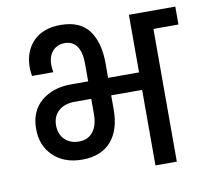

<svg xmlns="http://www.w3.org/2000/svg" viewBox="-82 -839 1000 929"><g transform="rotate(-10 418.0 -374.5)"><path d="M836 -740V-652H713V0H608V-371H456V-302Q456 -200 406.5 -144.5Q357 -89 265 -89Q177 -89 123.5 -140Q70 -191 70 -274Q70 -361 127 -409Q184 -457 273 -457H358V-546Q358 -599 338 -629Q318 -659 277 -659Q241 -659 218.5 -634Q196 -609 196 -566Q196 -547 200 -530H95Q91 -554 91 -570Q91 -651 139 -700Q187 -749 273 -749Q369 -749 412.5 -690Q456 -631 456 -528V-457H608V-740ZM358 -371H276Q227 -371 197.5 -345Q168 -319 168 -274Q168 -230 195 -204Q222 -178 264 -178Q309 -178 333.5 -209.5Q358 -241 358 -297Z"/></g></svg>

Font: Poppins Medium A&M
Style: Regular
Weight: 500
Designer: Ninad Kale (Devanagari), Jonny Pinhorn (Latin)
Foundry: Indian Type Foundry
Version: 4.004